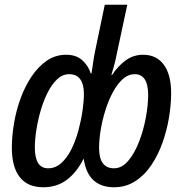

<svg xmlns="http://www.w3.org/2000/svg" viewBox="-20 -780 771 810"><path d="M163 10Q97 10 63.5 -32.5Q30 -75 30 -157Q30 -205 39 -259Q48 -313 66.5 -364Q85 -415 113 -457Q141 -499 177.5 -524Q214 -549 259 -549Q301 -549 326.5 -526.5Q352 -504 363 -470H366Q370 -497 374 -523.5Q378 -550 383 -573L422 -760H517L474 -559Q469 -532 462 -506Q455 -480 450 -464H453Q478 -502 510.5 -525.5Q543 -549 584 -549Q640 -549 671 -507Q702 -465 702 -387Q702 -339 693 -284.5Q684 -230 665.5 -178Q647 -126 618.5 -83.5Q590 -41 550.5 -15.5Q511 10 461 10Q407 10 374.5 -19.5Q342 -49 333 -111Q304 -53 262 -21.5Q220 10 163 10ZM461 -70Q494 -70 520.5 -101Q547 -132 566 -180.5Q585 -229 595 -282.5Q605 -336 605 -380Q605 -467 548 -467Q521 -467 498 -446.5Q475 -426 456.5 -391.5Q438 -357 425 -316Q412 -275 405 -233Q398 -191 398 -156Q398 -70 461 -70ZM183 -70Q214 -70 238.5 -92Q263 -114 281 -150Q299 -186 310.5 -228.5Q322 -271 328 -312Q334 -353 334 -384Q334 -424 318.5 -445.5Q303 -467 272 -467Q244 -467 221.5 -446Q199 -425 181.5 -390.5Q164 -356 152 -315Q140 -274 133.5 -232.5Q127 -191 127 -158Q127 -70 183 -70Z"/></svg>

Font: Noto Sans Condensed Medium
Style: Italic
Weight: 500
Width: 3
Italic angle: -12°
Designer: Monotype Design Team
Foundry: Monotype Imaging Inc.
Version: Version 2.013; ttfautohint (v1.8.4.7-5d5b)